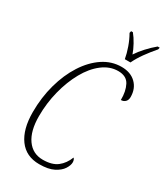

<svg xmlns="http://www.w3.org/2000/svg" viewBox="-229 -1021 960 1121"><g transform="rotate(30 251.0 -460.5)"><path d="M232 10Q143 10 95.5 -55Q48 -120 48 -235Q48 -334 72.5 -422.5Q97 -511 140.5 -578.5Q184 -646 241.5 -684.5Q299 -723 366 -723Q427 -723 463 -688Q499 -653 499 -596Q499 -576 487.5 -564.5Q476 -553 458 -553Q459 -612 438 -652Q417 -692 361 -692Q305 -692 255.5 -654Q206 -616 169.5 -550.5Q133 -485 112 -402.5Q91 -320 91 -233Q91 -133 130 -78Q169 -23 237 -23Q299 -23 334 -50Q369 -77 387 -124Q391 -121 394 -114Q397 -107 397 -97Q397 -77 381 -52Q365 -27 329 -8.5Q293 10 232 10ZM359 -771Q353 -806 339 -845.5Q325 -885 306 -918L309 -931H321Q340 -908 357.5 -876Q375 -844 384 -817Q403 -846 430.5 -876Q458 -906 488 -931H502L499 -918Q467 -881 440.5 -844Q414 -807 397 -771Z"/></g></svg>

Font: Noto Serif ExtraCondensed ExtraLight
Style: Italic
Weight: 200
Width: 2
Italic angle: -12°
Designer: Monotype Design Team
Foundry: Monotype Imaging Inc.
Version: Version 2.014; ttfautohint (v1.8.4.7-5d5b)